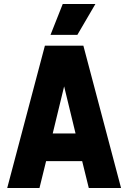

<svg xmlns="http://www.w3.org/2000/svg" viewBox="-20 -938 640 958"><path d="M16 0 204 -710H396L584 0H423L390 -134H210L177 0ZM300 -507 243 -272H357ZM232 -764 293 -918H456L366 -764Z"/></svg>

Font: Geist Mono ExtraBold
Style: Regular
Weight: 800
Monospace: yes
Designer: Basement.studio, Andrés Briganti, Mateo Zaragoza
Foundry: Basement.studio, Vercel, Andrés Briganti, Guido Ferreyra, Mateo Zaragoza
Version: Version 1.500; ttfautohint (v1.8.4.7-5d5b)